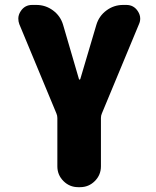

<svg xmlns="http://www.w3.org/2000/svg" viewBox="-20 -567 637 783"><path d="M301.8 -245.1Q302.7 -242.2 304.7 -242.2Q306.6 -242.2 307.6 -245.1L373 -465.8Q383.8 -502 414.1 -524.4Q444.3 -546.9 482.4 -546.9H495.1Q525.4 -546.9 542 -521.5Q551.8 -506.8 551.8 -491.2Q551.8 -479.5 546.9 -468.8L395.5 -104.5Q391.6 -95.7 391.6 -85.9V111.3Q391.6 146.5 366.7 171.4Q341.8 196.3 306.6 196.3H298.8Q263.7 196.3 238.8 171.4Q213.9 146.5 213.9 111.3V-85.9Q213.9 -95.7 210 -104.5L58.6 -468.8Q54.7 -479.5 54.7 -491.2Q54.7 -506.8 64.5 -521.5Q81.1 -546.9 111.3 -546.9H127.9Q166 -546.9 196.3 -524.4Q226.6 -502 237.3 -465.8Z"/></svg>

Font: Gen Jyuu GothicX Heavy
Style: Bold
Weight: 900
Designer: [Source Han Sans]
Ryoko NISHIZUKA  (kana & ideographs); Paul D. Hunt (Latin, Greek & Cyrillic); Wenlong ZHANG  (bopomofo
Version: Version 1.002.20150607